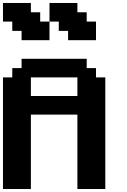

<svg xmlns="http://www.w3.org/2000/svg" viewBox="-20 -1270 852 1290"><path d="M500 0H687.5V-750H625V-812.5H562.5V-875H125V-812.5H62.5V-750H0V0H187.5V-500H500ZM500 -625H187.5V-750H500ZM437.5 -1000H625V-1125H562.5V-1187.5H500V-1250H312.5V-1125H250V-1187.5H187.5V-1250H0V-1125H62.5V-1062.5H125V-1000H312.5V-1125H375V-1062.5H437.5Z"/></svg>

Font: Faithful 32x
Style: Semibold
Weight: 400
Foundry: Faithful Resource Pack
Version: Version 1.0; January 27, 2023